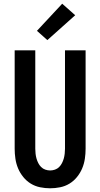

<svg xmlns="http://www.w3.org/2000/svg" viewBox="-20 -1006 540 1034"><path d="M250 8Q223 8 196 2.5Q169 -3 146 -17Q123 -31 105.5 -52.5Q88 -74 77.5 -99Q67 -124 63 -151Q59 -178 59 -205V-735H170V-205Q170 -192 171.5 -178.5Q173 -165 176.5 -152.5Q180 -140 186 -128Q192 -116 201.5 -106.5Q211 -97 224 -92.5Q237 -88 250 -88Q263 -88 276 -92.5Q289 -97 298.5 -106.5Q308 -116 314 -128Q320 -140 323.5 -152.5Q327 -165 328.5 -178.5Q330 -192 330 -205V-735H441V-205Q441 -178 437 -151Q433 -124 422.5 -99Q412 -74 394.5 -52.5Q377 -31 354 -17Q331 -3 304 2.5Q277 8 250 8ZM235 -790 179 -840 315 -986 385 -924Z"/></svg>

Font: Zed Mono
Style: Bold
Weight: 700
Monospace: yes
Designer: Belleve Invis
Foundry: Belleve Invis
Version: Version 1.0.0; ttfautohint (v1.8.4)